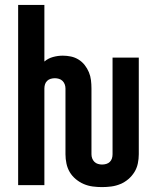

<svg xmlns="http://www.w3.org/2000/svg" viewBox="-20 -755 640 783"><path d="M396 8Q377 8 358 5.5Q339 3 321.5 -4.5Q304 -12 289 -24.5Q274 -37 264.5 -53Q255 -69 251 -88Q247 -107 247 -126V-394Q247 -403 244 -411Q241 -419 235 -425Q229 -431 220.5 -433.5Q212 -436 204 -436Q195 -436 186.5 -433.5Q178 -431 172 -425Q166 -419 163.5 -411Q161 -403 161 -394V0H54V-735H161V-504Q176 -517 196 -522.5Q216 -528 236 -528Q253 -528 269.5 -524.5Q286 -521 300.5 -512Q315 -503 325.5 -489.5Q336 -476 342.5 -460.5Q349 -445 351 -428Q353 -411 353 -394V-126Q353 -117 356 -109Q359 -101 365 -95Q371 -89 379.5 -86.5Q388 -84 396 -84Q405 -84 413.5 -86.5Q422 -89 428 -95Q434 -101 436.5 -109Q439 -117 439 -126V-520H546V-126Q546 -107 542 -88Q538 -69 528 -53Q518 -37 503.5 -24.5Q489 -12 471 -4.5Q453 3 434 5.5Q415 8 396 8Z"/></svg>

Font: Iosevka Custom SmBdEx
Style: Regular
Weight: 600
Width: 7
Monospace: yes
Designer: Belleve Invis
Foundry: Belleve Invis
Version: Version 11.2.4; ttfautohint (v1.8.4)